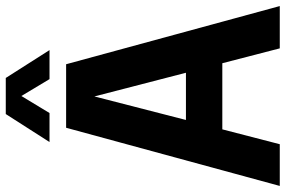

<svg xmlns="http://www.w3.org/2000/svg" viewBox="-182 -807 989 665"><g transform="rotate(-90 312.5 -474.5)"><path d="M477.5 0 426 -199H197L145.5 0H1L202.5 -740H422.5L624 0ZM229.5 -325H393L311 -642ZM471.5 -797.5H371L312.5 -895L253.5 -797.5H153L250 -949H375Z"/></g></svg>

Font: Encode Sans Condensed
Style: Bold
Weight: 700
Width: 3
Designer: Multiple Designers
Foundry: Impallari Type
Version: Version 2.000